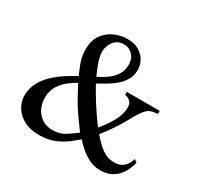

<svg xmlns="http://www.w3.org/2000/svg" viewBox="-149 -854 1076 1045"><g transform="rotate(30 389.5 -331.0)"><path d="M212.4 15.6Q153.8 15.6 114.7 -6.1Q75.7 -27.8 56.2 -61.8Q36.6 -95.7 36.6 -131.3Q36.6 -176.8 56.6 -213.9Q76.7 -251 108.2 -280.5Q139.6 -310.1 174.8 -332.3Q210 -354.5 239.7 -370.1Q228 -396 213.6 -433.8Q199.2 -471.7 199.2 -516.6Q199.2 -572.8 225.1 -608.4Q251 -644 290.3 -661.1Q329.6 -678.2 369.6 -678.2Q413.1 -678.2 442.4 -661.1Q471.7 -644 486.6 -616.7Q501.5 -589.4 501.5 -558.1Q501.5 -522.9 485.1 -495.4Q468.8 -467.8 443.4 -446.8Q418 -425.8 390.6 -409.9Q363.3 -394 340.8 -381.8Q400.4 -273.9 470.7 -180.2Q556.6 -282.2 556.6 -353.5Q556.6 -377 546.9 -388.4Q537.1 -399.9 525.9 -403.8Q514.6 -407.7 509.8 -407.7V-426.8H716.3V-407.7Q698.2 -405.8 685.1 -403.3Q671.9 -400.9 660.2 -393.1Q646 -383.8 630.4 -361.8Q614.7 -339.8 591.3 -296.4Q570.3 -257.3 545.4 -221.2Q520.5 -185.1 494.1 -151.4Q508.8 -135.3 529.8 -113.5Q550.8 -91.8 578.6 -75.7Q606.4 -59.6 640.6 -59.6Q671.9 -59.6 690.2 -72.5Q708.5 -85.4 717.8 -102.5Q727.1 -119.6 730 -131.8L748 -119.1Q744.1 -101.1 734.4 -77.9Q724.6 -54.7 707 -33.4Q689.5 -12.2 662.4 1.7Q635.3 15.6 596.7 15.6Q558.6 15.6 526.4 -0.2Q494.1 -16.1 468.8 -38.3Q443.4 -60.5 425.8 -80.1Q405.8 -62.5 376.2 -40Q346.7 -17.6 306.4 -1Q266.1 15.6 212.4 15.6ZM261.7 -43.9Q307.1 -43.9 341.1 -65.9Q375 -87.9 399.9 -107.4Q370.1 -147.9 352.3 -172.9Q334.5 -197.8 321.3 -218.5Q308.1 -239.3 293.5 -266.1Q278.8 -293 255.4 -336.9Q236.3 -326.7 208.7 -306.4Q181.2 -286.1 159.9 -254.2Q138.7 -222.2 138.7 -175.3Q138.7 -143.1 152.6 -113Q166.5 -83 194.1 -63.5Q221.7 -43.9 261.7 -43.9ZM324.7 -415Q344.7 -424.3 373 -442.4Q401.4 -460.4 423.1 -489.5Q444.8 -518.6 444.8 -560.5Q444.8 -598.1 421.9 -620.8Q398.9 -643.6 369.6 -643.6Q334.5 -643.6 315.7 -625.2Q296.9 -606.9 290 -585.7Q283.2 -564.5 283.2 -554.7Q283.2 -520.5 297.1 -481.9Q311 -443.4 324.7 -415Z"/></g></svg>

Font: Awami Nastaliq
Style: Regular
Weight: 400
Designer: Peter Martin, SIL International
Foundry: SIL International
Version: Version 3.100